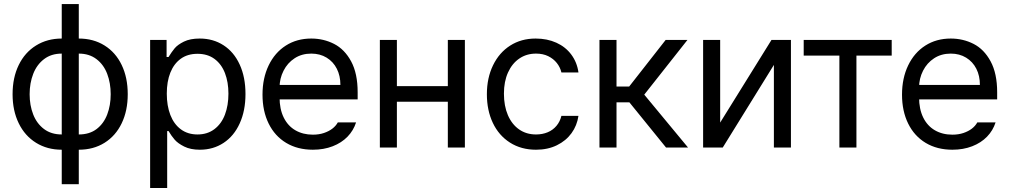

<svg xmlns="http://www.w3.org/2000/svg" viewBox="-20 -727 4975 946"><path d="M284.2 -707H368.2V180.7H284.2ZM42 -262.7Q42 -344.7 72.3 -406.7Q102.5 -468.8 157.7 -502.9Q212.9 -537.1 284.2 -537.1H309.6V10.7H284.2Q212.9 10.7 157.7 -23.4Q102.5 -57.6 72.3 -119.6Q42 -181.6 42 -262.7ZM298.8 -64.5V-462.9H284.2Q232.4 -462.9 196.8 -435.5Q161.1 -408.2 143.6 -362.8Q126 -317.4 126 -262.7Q126 -208 143.6 -163.1Q161.1 -118.2 196.8 -91.3Q232.4 -64.5 284.2 -64.5ZM342.8 10.7V-537.1H368.2Q440.4 -537.1 495.1 -502.9Q549.8 -468.8 579.6 -406.7Q609.4 -344.7 609.4 -262.7Q609.4 -181.6 579.6 -119.6Q549.8 -57.6 495.1 -23.4Q440.4 10.7 368.2 10.7ZM525.4 -262.7Q525.4 -317.4 508.3 -362.8Q491.2 -408.2 455.6 -435.5Q419.9 -462.9 368.2 -462.9H354.5V-64.5H368.2Q420.9 -64.5 456.1 -91.3Q491.2 -118.2 508.3 -163.1Q525.4 -208 525.4 -262.7Z M719.7 -530.3H800.8V-446.3H810.5Q826.2 -471.7 840.8 -489.3Q855.5 -506.8 886.2 -522Q917 -537.1 963.9 -537.1Q1030.3 -537.1 1081.5 -503.9Q1132.8 -470.7 1161.1 -408.7Q1189.5 -346.7 1189.5 -263.7Q1189.5 -181.6 1161.1 -119.1Q1132.8 -56.6 1081.5 -22.9Q1030.3 10.7 964.8 10.7Q918.9 10.7 887.7 -4.9Q856.4 -20.5 840.8 -38.6Q825.2 -56.6 810.5 -81.1H803.7V199.2H719.7ZM953.1 -64.5Q1002 -64.5 1036.6 -90.8Q1071.3 -117.2 1088.4 -162.6Q1105.5 -208 1105.5 -265.6Q1105.5 -322.3 1088.4 -366.7Q1071.3 -411.1 1037.1 -436.5Q1002.9 -461.9 953.1 -461.9Q904.3 -461.9 870.6 -437.5Q836.9 -413.1 819.3 -369.1Q801.8 -325.2 801.8 -265.6Q801.8 -206.1 819.3 -160.6Q836.9 -115.2 871.1 -89.8Q905.3 -64.5 953.1 -64.5Z M1273.4 -260.7Q1273.4 -341.8 1303.7 -404.8Q1334 -467.8 1388.2 -502.4Q1442.4 -537.1 1513.7 -537.1Q1574.2 -537.1 1626 -510.7Q1677.7 -484.4 1710 -424.8Q1742.2 -365.2 1742.2 -272.5V-237.3H1332V-308.6H1657.2Q1657.2 -353.5 1639.6 -388.2Q1622.1 -422.9 1589.4 -442.9Q1556.6 -462.9 1513.7 -462.9Q1466.8 -462.9 1431.6 -439.9Q1396.5 -417 1377 -378.4Q1357.4 -339.8 1357.4 -295.9V-248Q1357.4 -189.5 1377.9 -147.9Q1398.4 -106.4 1435.5 -85Q1472.7 -63.5 1521.5 -63.5Q1551.8 -63.5 1576.2 -71.8Q1600.6 -80.1 1617.7 -93.3Q1634.8 -106.4 1644.5 -124H1734.4Q1721.7 -84 1692.4 -53.7Q1663.1 -23.4 1619.1 -6.3Q1575.2 10.7 1521.5 10.7Q1446.3 10.7 1390.1 -22.9Q1334 -56.6 1303.7 -118.2Q1273.4 -179.7 1273.4 -260.7Z M2207 -225.6H1915V-302.7H2207ZM1935.5 0H1851.6V-530.3H1935.5ZM2270.5 0H2186.5V-530.3H2270.5Z M2378.9 -262.7Q2378.9 -342.8 2409.2 -405.3Q2439.5 -467.8 2493.7 -502.4Q2547.9 -537.1 2619.1 -537.1Q2675.8 -537.1 2721.2 -516.6Q2766.6 -496.1 2794.9 -458Q2823.2 -419.9 2830.1 -370.1H2746.1Q2740.2 -395.5 2723.6 -416.5Q2707 -437.5 2681.2 -450.2Q2655.3 -462.9 2621.1 -462.9Q2574.2 -462.9 2538.6 -438.5Q2502.9 -414.1 2482.9 -369.6Q2462.9 -325.2 2462.9 -265.6Q2462.9 -205.1 2482.4 -159.7Q2502 -114.3 2537.6 -89.4Q2573.2 -64.5 2621.1 -64.5Q2652.3 -64.5 2678.2 -75.2Q2704.1 -85.9 2721.7 -106.9Q2739.3 -127.9 2746.1 -156.2H2830.1Q2823.2 -108.4 2795.9 -70.8Q2768.6 -33.2 2723.6 -11.2Q2678.7 10.7 2621.1 10.7Q2547.9 10.7 2492.7 -24.4Q2437.5 -59.6 2408.2 -121.6Q2378.9 -183.6 2378.9 -262.7Z M2933.6 -530.3H3017.6V-300.8H3080.1L3259.8 -530.3H3367.2L3154.3 -260.7L3370.1 0H3261.7L3081.1 -222.7H3017.6V0H2933.6Z M3781.2 -530.3H3877V0H3793V-407.2L3541 0H3444.3V-530.3H3528.3V-123Z M3939.9 -530.3H4373.5V-453.1H4199.7V0H4115.7V-453.1H3939.9Z M4424.3 -260.7Q4424.3 -341.8 4454.6 -404.8Q4484.9 -467.8 4539.1 -502.4Q4593.3 -537.1 4664.6 -537.1Q4725.1 -537.1 4776.9 -510.7Q4828.6 -484.4 4860.8 -424.8Q4893.1 -365.2 4893.1 -272.5V-237.3H4482.9V-308.6H4808.1Q4808.1 -353.5 4790.5 -388.2Q4772.9 -422.9 4740.2 -442.9Q4707.5 -462.9 4664.6 -462.9Q4617.7 -462.9 4582.5 -439.9Q4547.4 -417 4527.8 -378.4Q4508.3 -339.8 4508.3 -295.9V-248Q4508.3 -189.5 4528.8 -147.9Q4549.3 -106.4 4586.4 -85Q4623.5 -63.5 4672.4 -63.5Q4702.6 -63.5 4727.1 -71.8Q4751.5 -80.1 4768.6 -93.3Q4785.6 -106.4 4795.4 -124H4885.3Q4872.6 -84 4843.3 -53.7Q4814 -23.4 4770 -6.3Q4726.1 10.7 4672.4 10.7Q4597.2 10.7 4541 -22.9Q4484.9 -56.6 4454.6 -118.2Q4424.3 -179.7 4424.3 -260.7Z"/></svg>

Font: WEMIX Pretendard Variable
Style: Regular
Weight: 400
Designer: Base glyphs from Inter by Rasmus Andersson; Hangeul glyphs from Noto Sans CJK(Source Han Sans) by Jang Soo-young and Kan
Foundry: Kil Hyung-jin
Version: Version 1.000;Glyphs 3.2 (3208)